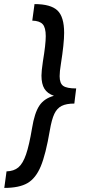

<svg xmlns="http://www.w3.org/2000/svg" viewBox="-20 -820 430 940"><path d="M224 -182Q204 -64 179.5 -5.5Q155 53 114.5 76.5Q74 100 1 100L12 19Q48 18 70 -0.5Q92 -19 107.5 -64Q123 -109 137 -193Q149 -267 172.5 -302.5Q196 -338 244 -351Q212 -362 197.5 -385.5Q183 -409 183 -450Q183 -472 190 -519Q204 -603 204 -643Q204 -685 189 -701.5Q174 -718 138 -719L149 -800Q228 -800 261 -769Q294 -738 294 -659Q294 -607 278 -506Q272 -470 272 -447Q272 -412 289.5 -399.5Q307 -387 353 -387L347 -339L344 -313Q305 -313 282 -301.5Q259 -290 246 -262.5Q233 -235 224 -182Z"/></svg>

Font: Oak Sans Medium
Style: Italic
Weight: 500
Italic angle: -9.49998°
Foundry: Erik Kennedy, Walven
Version: Version 1.000